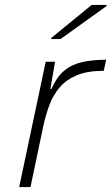

<svg xmlns="http://www.w3.org/2000/svg" viewBox="-20 -761 454 781"><path d="M58 0 166 -510H204L185 -399H189Q211 -449 242.5 -474.5Q274 -500 316.5 -509Q359 -518 412 -518L402 -473Q336 -473 293 -455Q250 -437 223.5 -406.5Q197 -376 182 -336.5Q167 -297 157 -252L104 0ZM188 -602 189 -607 353 -741H414L413 -736L226 -602Z"/></svg>

Font: Saira Expanded ExtraLight
Style: Italic
Weight: 250
Width: 7
Italic angle: -12°
Designer: Hector Gatti with collaboration of the Omnibus-Type team
Foundry: Omnibus-Type
Version: Version 1.101